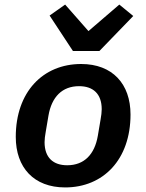

<svg xmlns="http://www.w3.org/2000/svg" viewBox="-20 -808 640 840"><path d="M265 12C432 12 551 -110 551 -307C551 -441 472 -528 335 -528C168 -528 49 -406 49 -209C49 -75 128 12 265 12ZM274 -85C213 -85 175 -118 175 -186C175 -198 177 -215 180 -231L192 -302C206 -384 252 -431 326 -431C387 -431 425 -398 425 -330C425 -318 423 -301 420 -285L408 -214C394 -132 348 -85 274 -85ZM415 -585 563 -738 502 -788 367 -672 265 -788 197 -740 299 -585Z"/></svg>

Font: IBM Plex Mono SmBld
Style: Italic
Weight: 600
Italic angle: -9.5°
Monospace: yes
Designer: Mike Abbink, Paul van der Laan, Pieter van Rosmalen
Foundry: Bold Monday
Version: Version 2.004